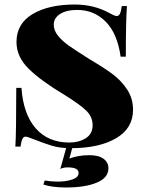

<svg xmlns="http://www.w3.org/2000/svg" viewBox="-20 -642 646 850"><path d="M463 -585Q474 -579 482.5 -575Q491 -571 497 -571Q506 -571 511 -581.5Q516 -592 519 -615H542Q537 -550 537 -391H514Q500 -493 448.5 -545.5Q397 -598 322 -598Q274 -598 246 -580Q218 -562 218 -533Q218 -507 237 -483.5Q256 -460 286 -439Q316 -418 381 -377Q441 -342 479 -313.5Q517 -285 543 -245.5Q569 -206 569 -156Q569 -74 494 -30Q419 14 294 14Q246 14 211 3.5Q176 -7 128 -26Q101 -37 93 -37Q84 -37 79 -26.5Q74 -16 71 7H48Q52 -53 52 -253H75Q83 -137 138 -74Q193 -11 287 -11Q329 -11 359.5 -30Q390 -49 390 -88Q390 -124 363 -151Q336 -178 267 -221Q163 -283 108 -336.5Q53 -390 53 -456Q53 -537 124 -579.5Q195 -622 311 -622Q395 -622 463 -585ZM287 60Q327 45 376 45Q417 45 438.5 61Q460 77 460 103Q460 145 408.5 166.5Q357 188 272 188Q211 188 172 175L178 157Q206 162 236 162Q273 162 300.5 152.5Q328 143 328 124Q328 99 280 99Q260 99 247 106L278 -5H305Z"/></svg>

Font: Playfair Display SC Black
Style: Regular
Weight: 900
Designer: Claus Eggers Sørensen
Foundry: Claus Eggers Sørensen
Version: Version 1.200; ttfautohint (v1.6)